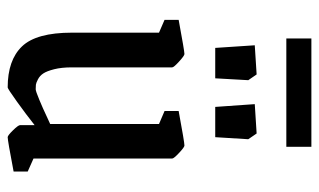

<svg xmlns="http://www.w3.org/2000/svg" viewBox="-187 -643 839 505"><g transform="rotate(90 232.5 -390.5)"><path d="M81.1 -724.1V-790H366.2V-724.1ZM106 -537.1 99.1 -641.1 175.8 -646 190.9 -624 186 -537.1ZM261.2 -537.1 253.9 -641.1 331.1 -646 346.2 -624 340.8 -537.1ZM210 8.8Q138.2 8.8 102.1 -28.8Q65.9 -66.4 65.9 -160.2V-389.2L32.2 -403.8V-440.9Q114.3 -456.1 122.1 -456.1Q126.5 -456.1 141.8 -442.1Q157.2 -428.2 157.2 -423.8V-160.2Q157.2 -132.8 162.1 -113.5Q167 -94.2 173.1 -85Q179.2 -75.7 188.7 -70.8Q198.2 -65.9 202.9 -65.4Q207.5 -64.9 214.8 -64.9Q219.7 -64.9 242.7 -74.5Q265.6 -84 286.1 -93.8L306.2 -103V-389.2L272 -403.8V-440.9Q354 -456.1 362.8 -456.1Q367.2 -456.1 382.1 -442.1Q397 -428.2 397 -423.8V-59.1L431.2 -43.9V-6.8Q349.6 8.8 340.8 8.8Q336.4 8.8 322.8 -5.1Q309.1 -19 309.1 -23.9V-62Q280.8 -39.6 247.1 -15.4Q213.4 8.8 210 8.8Z"/></g></svg>

Font: Grenze
Style: Regular
Weight: 400
Designer: Renata Polastri
Foundry: Omnibus-Type
Version: Version 1.002;PS 001.002;hotconv 1.0.88;makeotf.lib2.5.64775